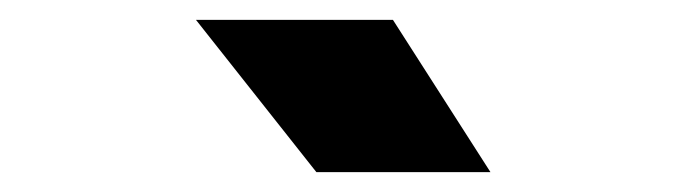

<svg xmlns="http://www.w3.org/2000/svg" viewBox="-20 -829 690 193"><path d="M177 -809H375L473 -656H298Z"/></svg>

Font: Biryani Black
Style: Regular
Weight: 900
Designer: Dan Reynolds and Mathieu Reguer
Foundry: Dan Reynolds and Mathieu Reguer
Version: Version 1.004; ttfautohint (v1.1) -l 5 -r 5 -G 72 -x 0 -D la